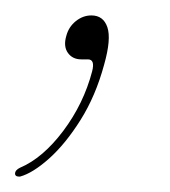

<svg xmlns="http://www.w3.org/2000/svg" viewBox="-68 -77 221 249"><path d="M37.5 0Q26 0 20 -8.5Q14 -17 18 -30.5Q21 -42 30.2 -49.5Q39.5 -57 50.5 -57Q66 -57 71.2 -41.8Q76.5 -26.5 67 7Q56 47.5 36.5 78.5Q17 109.5 -4.2 128.5Q-25.5 147.5 -42 152Q-48 152.5 -48.5 148.5Q-48.5 143.5 -42 140.5Q-12.5 128 14 92.8Q40.5 57.5 51.5 15.5Q55.5 0 46 0Z"/></svg>

Font: Fraunces 144pt Soft Thin
Style: Italic
Weight: 100
Italic angle: -16°
Version: Version 1.000;[0bf87f6ff]